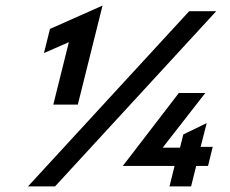

<svg xmlns="http://www.w3.org/2000/svg" viewBox="-20 -665 821 685"><path d="M170.1 -291.7 225.7 -514.6 136.8 -475.7 158.3 -561.8 345.8 -645.1 257.6 -291.7ZM79.9 0 654.9 -625H751.4L176.4 0ZM584.7 0 602.8 -72.9H418.1L618.1 -333.3H712.5L560.4 -138.2H622.2L634 -185.4L717.4 -225.7L695.8 -141H738.9L722.2 -72.9H679.9L661.8 0Z"/></svg>

Font: Afacad SemiBold
Style: Italic
Weight: 600
Italic angle: -14°
Designer: Kristian Moeller
Foundry: Dicotype
Version: Version 1.000